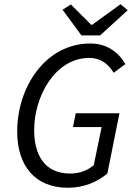

<svg xmlns="http://www.w3.org/2000/svg" viewBox="-20 -873 640 905"><path d="M300 12C375 12 438 -15 486 -55L543 -339H337L324 -274H459L422 -95C397 -72 358 -55 311 -55C189 -55 141 -144 141 -260C141 -419 240 -600 401 -600C454 -600 490 -572 516 -530L571 -571C538 -627 484 -668 406 -668C194 -668 61 -462 61 -253C61 -93 144 12 300 12ZM364 -706H452L582 -825L548 -853L414 -756H410L314 -852L275 -827L364 -706Z"/></svg>

Font: Source Code Variable
Style: Italic
Weight: 400
Italic angle: -11°
Monospace: yes
Designer: Paul D. Hunt, Teo Tuominen
Foundry: Adobe Systems Incorporated
Version: Version 1.005;PS 1.0;hotconv 16.6.54;makeotf.lib2.5.65590